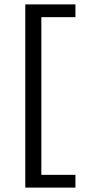

<svg xmlns="http://www.w3.org/2000/svg" viewBox="-20 -731 398 873"><path d="M168 -653V64H323V122H95V-711H323V-653Z"/></svg>

Font: Ysabeau Infant Medium
Style: Regular
Weight: 500
Designer: Christian Thalmann (Catharsis Fonts)
Version: Version 0.003